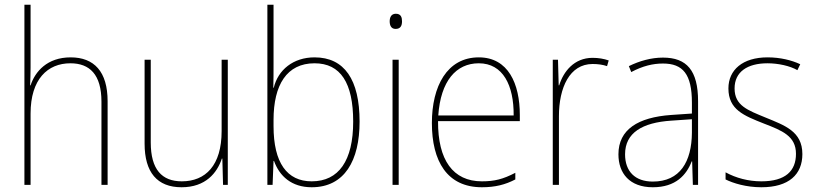

<svg xmlns="http://www.w3.org/2000/svg" viewBox="-20 -780 3447 810"><path d="M109 -495V-760H83V0H109V-301C109 -446 181 -513 277 -513C358 -513 408 -466 408 -351V0H434V-353C434 -478 377 -538 278 -538C179 -538 128 -478 109 -420H107C108 -446 109 -464 109 -495Z M941 -528H915V-227C915 -82 847 -15 747 -15C663 -15 616 -65 616 -179V-528H590V-174C590 -53 643 10 746 10C848 10 896 -51 916 -111H918L921 0H941Z M1134 -509V-760H1108V0H1130L1134 -101H1136C1159 -37 1210 10 1295 10C1434 10 1497 -103 1497 -267C1497 -444 1433 -538 1307 -538C1217 -538 1153 -485 1135 -410H1133C1134 -438 1134 -481 1134 -509ZM1307 -513C1417 -513 1470 -430 1470 -267C1470 -102 1409 -15 1295 -15C1191 -15 1134 -93 1134 -248V-274C1134 -422 1190 -513 1307 -513Z M1650 -722C1630 -722 1624 -706 1624 -690C1624 -673 1630 -658 1649 -658C1670 -658 1676 -672 1676 -690C1676 -706 1672 -722 1650 -722ZM1662 -528H1636V0H1662Z M2000 -538C1866 -538 1802 -416 1802 -261C1802 -100 1866 10 2013 10C2069 10 2112 -1 2154 -23V-51C2102 -24 2066 -15 2013 -15C1891 -15 1827 -105 1828 -269H2173V-295C2173 -427 2124 -538 2000 -538ZM2000 -513C2102 -513 2148 -420 2147 -293H1829C1839 -438 1904 -513 2000 -513Z M2480 -536C2402 -536 2357 -478 2339 -420H2337L2334 -528H2312V0H2338V-290C2338 -410 2383 -510 2480 -510C2504 -510 2523 -507 2541 -501L2548 -525C2528 -532 2505 -536 2480 -536Z M2777 -537C2727 -537 2678 -523 2633 -501L2643 -476C2692 -502 2735 -512 2777 -512C2861 -512 2899 -467 2899 -347V-301L2811 -295C2672 -285 2589 -234 2589 -129C2589 -49 2636 10 2734 10C2831 10 2876 -42 2898 -99H2900L2903 0H2925V-353C2925 -483 2877 -537 2777 -537ZM2812 -271 2899 -277V-220C2898 -98 2849 -14 2734 -14C2659 -14 2617 -57 2617 -129C2617 -220 2690 -263 2812 -271Z M3365 -130C3365 -226 3290 -251 3210 -284C3135 -315 3079 -334 3079 -407C3079 -477 3133 -513 3218 -513C3263 -513 3313 -502 3344 -484L3356 -509C3320 -526 3272 -538 3218 -538C3113 -538 3053 -485 3053 -407C3053 -317 3119 -292 3202 -259C3280 -229 3338 -206 3338 -131C3338 -59 3294 -15 3192 -15C3137 -15 3085 -29 3041 -53V-23C3073 -7 3128 10 3192 10C3308 10 3365 -44 3365 -130Z"/></svg>

Font: Noto Sans Sinhala SemiCondensed Thin
Style: Regular
Weight: 100
Width: 4
Designer: Jelle Bosma - Monotype Design Team
Foundry: Monotype Imaging Inc.
Version: Version 2.006